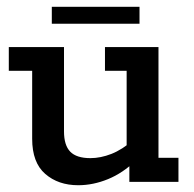

<svg xmlns="http://www.w3.org/2000/svg" viewBox="-20 -537 573 567"><path d="M211 10Q152 10 113.5 -23.5Q75 -57 75 -127V-328H6V-398H169V-149Q169 -108 187.5 -89Q206 -70 247 -70Q277 -70 309 -82.5Q341 -95 374 -124L354 -93V-328H290V-398H448V-71H507V0H362V-60L381 -63Q343 -26 299 -8Q255 10 211 10ZM133 -467V-517H392V-467Z"/></svg>

Font: Rokkitt SemiBold Medium
Style: Regular
Weight: 500
Version: Version 3.103